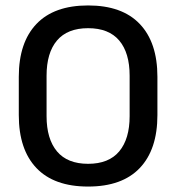

<svg xmlns="http://www.w3.org/2000/svg" viewBox="-20 -672 647 705"><path d="M303.5 13Q178.5 13 113.8 -55Q49 -123 49 -249.5V-390Q49 -516 113.8 -584Q178.5 -652 303.5 -652Q428.5 -652 493.2 -584Q558 -516 558 -390V-249.5Q558 -123 493.2 -55Q428.5 13 303.5 13ZM303.5 -70.5Q379.5 -70.5 417.8 -116.2Q456 -162 456 -245.5V-394Q456 -478 417.8 -523.2Q379.5 -568.5 303.5 -568.5Q227.5 -568.5 189.2 -523.2Q151 -478 151 -394V-245.5Q151 -162 189.2 -116.2Q227.5 -70.5 303.5 -70.5Z"/></svg>

Font: Anek Devanagari Medium Medium
Style: Regular
Weight: 500
Version: Version 1.003